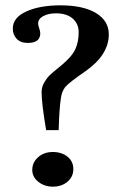

<svg xmlns="http://www.w3.org/2000/svg" viewBox="-20 -690 446 720"><path d="M153 -202Q136 -302 136 -345Q136 -364 146 -381Q156 -398 167 -408.5Q178 -419 209 -444Q249 -477 262 -504.5Q275 -532 275 -569Q275 -601 252.5 -620.5Q230 -640 190 -640Q161 -640 142 -629.5Q123 -619 123 -602Q123 -595 127 -584Q131 -573 131 -565Q131 -529 84 -529Q57 -529 42.5 -544.5Q28 -560 28 -583Q28 -624 78.5 -647Q129 -670 207 -670Q292 -670 340 -641Q388 -612 388 -561Q388 -485 302 -424Q238 -380 224 -363Q212 -346 209 -326Q202 -283 200 -202ZM178 10Q147 10 124 -8Q101 -26 101 -53Q101 -81 123 -100.5Q145 -120 178 -120Q211 -120 233 -102.5Q255 -85 255 -56Q255 -27 233 -8.5Q211 10 178 10Z"/></svg>

Font: UnnaMedium
Style: Regular
Weight: 500
Designer: Jorge de Buen Unna
Foundry: Omnibus-Type
Version: Version 2.008;hotconv 1.0.109;makeotfexe 2.5.65596